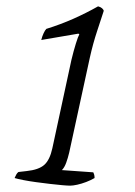

<svg xmlns="http://www.w3.org/2000/svg" viewBox="-20 -585 426 605"><path d="M201 0Q193 0 176 -1.5Q159 -3 137.5 -5.5Q116 -8 94 -11Q72 -14 54 -17.5Q36 -21 26 -24Q28 -29 31 -34.5Q34 -40 38 -43L64 -46Q102 -50 119.5 -65.5Q137 -81 145 -118L205 -396Q212 -425 219 -447.5Q226 -470 230 -477L227 -479L110 -459Q113 -471 117.5 -480.5Q122 -490 126 -494Q171 -508 211.5 -526Q252 -544 289 -565Q297 -563 301.5 -559Q306 -555 307 -551Q300 -529 286.5 -488.5Q273 -448 263 -403L198 -104Q194 -87 188.5 -72Q183 -57 175 -49L274 -42Q275 -40 276.5 -35.5Q278 -31 278 -24Q266 -17 251.5 -11.5Q237 -6 223.5 -3Q210 0 201 0Z"/></svg>

Font: Texturina Medium 12pt Thin
Style: Italic
Weight: 250
Italic angle: -11°
Version: Version 1.002